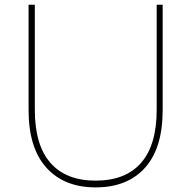

<svg xmlns="http://www.w3.org/2000/svg" viewBox="-20 -798 818 821"><path d="M102.2 -327.8V-777.8H128.9V-328.9Q128.9 -177.8 195.6 -101.7Q262.2 -25.6 388.9 -25.6Q516.7 -25.6 583.3 -101.7Q650 -177.8 650 -328.9V-777.8H675.6V-327.8Q675.6 -164.4 600 -80.6Q524.4 3.3 388.9 3.3Q254.4 3.3 178.3 -81.1Q102.2 -165.6 102.2 -327.8Z"/></svg>

Font: Paperlogy 1 Thin
Style: Regular
Weight: 250
Designer: redesigned by Lee Juim, glyphs from Gmarket Sans & Montserrat
Foundry: PT&
Version: Version 1.001